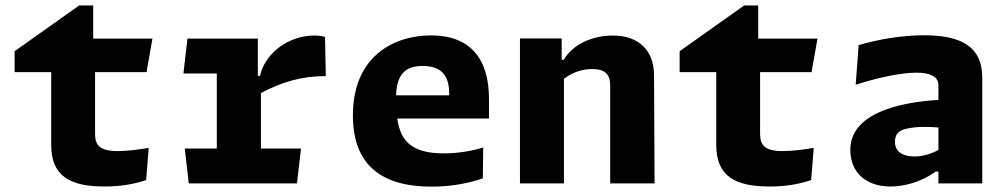

<svg xmlns="http://www.w3.org/2000/svg" viewBox="-20 -684 3760 716"><path d="M34.5 -415H171V-143.5C171 -26 242.5 11.5 370 11.5C434.5 11.5 483.5 1.5 525 -12.5L534.5 -132.5C502 -127 456 -120.5 419.5 -120.5C348.5 -120.5 334.5 -145 334.5 -186V-415H526.5L548.5 -540H327.5V-663.5H275L34.5 -493Z M941.5 -540H679L664 -410H788.5V-130H669L684 0H1087.5L1102.5 -130H953V-337C1030 -378 1107 -401 1195 -400L1192 -546.5C1178 -550 1164.5 -551.5 1150.5 -551.5C1063.5 -551.5 970.5 -492.5 949.5 -401H941.5Z M1489 -418C1500.5 -428 1519 -438 1556 -438C1619 -438 1655 -409 1655 -337V-328.5H1457C1458.5 -381 1474 -405 1489 -418ZM1296 -253.5C1296 -72.5 1398.5 12 1589 12C1667 12 1732 -2 1780.5 -19L1782 -134C1743.5 -122 1691 -112 1635 -112C1512 -112 1473 -161 1461.5 -242H1803.5V-315C1803.5 -463.5 1735 -552 1587.5 -552C1448.5 -552 1296 -474 1296 -253.5Z M2421 0 2419 -404.5C2418.5 -496 2362 -551.5 2265 -551.5C2187.5 -551.5 2114.5 -517.5 2082.5 -461H2074.5V-540.5H1919V0H2083V-390C2111 -411.5 2146.5 -426.5 2188.5 -426.5C2231.5 -426.5 2255.5 -411 2255.5 -365.5V0Z M2514.5 -415H2651V-143.5C2651 -26 2722.5 11.5 2850 11.5C2914.5 11.5 2963.5 1.5 3005 -12.5L3014.5 -132.5C2982 -127 2936 -120.5 2899.5 -120.5C2828.5 -120.5 2814.5 -145 2814.5 -186V-415H3006.5L3028.5 -540H2807.5V-663.5H2755L2514.5 -493Z M3643 0V-394.5C3643 -506.5 3570 -552.5 3425.5 -552.5C3341.5 -552.5 3256 -537 3182 -516L3171 -368C3272 -400.5 3351.5 -413 3398 -413C3444.5 -413 3479.5 -400.5 3479.5 -366.5V-311.5C3333.5 -302.5 3151 -262 3151 -125C3151 -41 3209.5 11.5 3300.5 11.5C3352 11.5 3415.5 -5 3469 -44H3479.5V0ZM3317.5 -155C3317.5 -183 3331 -196.5 3356 -203C3396.5 -213.5 3448 -211.5 3479.5 -208.5V-124.5C3454.5 -111.5 3424 -100.5 3390 -100.5C3349.5 -100.5 3317.5 -116 3317.5 -155Z"/></svg>

Font: Monaspace Argon ExtraBold
Style: Bold
Weight: 800
Designer: Riley Cran & the Lettermatic Team
Foundry: Lettermatic
Version: Version 1.000 (Monaspace Argon)